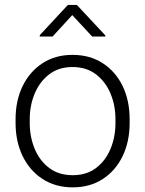

<svg xmlns="http://www.w3.org/2000/svg" viewBox="-20 -765 601 794"><path d="M44.4 -256.3V-272Q44.4 -349.1 73.7 -409.2Q103 -469.2 156 -503.7Q209 -538.1 279.8 -538.1Q351.6 -538.1 404.8 -503.7Q458 -469.2 487.1 -409.2Q516.1 -349.1 516.1 -272V-256.3Q516.1 -179.7 487.1 -119.4Q458 -59.1 405 -24.7Q352.1 9.8 280.8 9.8Q209.5 9.8 156.2 -24.7Q103 -59.1 73.7 -119.4Q44.4 -179.7 44.4 -256.3ZM103 -272V-256.3Q103 -198.7 123.5 -149.4Q144 -100.1 183.6 -70.3Q223.1 -40.5 280.8 -40.5Q337.9 -40.5 377.2 -70.3Q416.5 -100.1 437 -149.4Q457.5 -198.7 457.5 -256.3V-272Q457.5 -329.1 437 -378.2Q416.5 -427.2 377 -457.5Q337.4 -487.8 279.8 -487.8Q222.7 -487.8 183.3 -457.5Q144 -427.2 123.5 -378.2Q103 -329.1 103 -272ZM297.9 -744.6 415.5 -618.7V-613.8H361.3L278.8 -702.6L197.3 -613.8H144.5V-619.6L260.7 -744.6Z"/></svg>

Font: Vazirmatn RD UI FD ExtraLight
Style: Regular
Weight: 200
Designer: Saber Rastikerdar
Foundry: Saber Rastikerdar
Version: Version 33.003